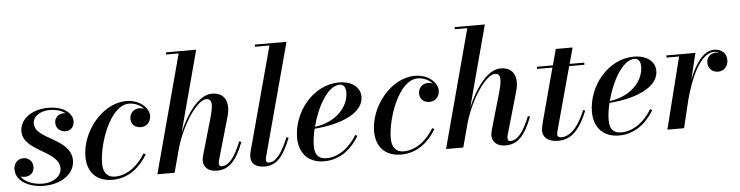

<svg xmlns="http://www.w3.org/2000/svg" viewBox="-46 -966 4595 1193"><g transform="rotate(-5 2251.5 -370.0)"><path d="M379.5 -132C379.5 -271.5 157 -279.5 157 -381C157 -429.5 209.5 -456 261.5 -456C304 -456 337.5 -444.5 359 -427.5C355 -428 351 -428.5 347 -428.5C313 -428.5 290 -403.5 290 -374C290 -336.5 319 -316 349.5 -316C378 -316 404.5 -335.5 404.5 -375C404.5 -419.5 356 -470.5 255.5 -470.5C148.5 -470.5 76 -413.5 76 -338.5C76 -215 298 -199.5 298 -90.5C298 -34.5 237 -4 182.5 -4C123.5 -4 70 -24 45.5 -60.5C53.5 -57.5 63 -56 72.5 -56C104 -56 131.5 -75.5 131.5 -112C131.5 -148 107.5 -172 74 -172C36 -172 12.5 -143 12.5 -108C12.5 -33.5 93 10 188 10C289.5 10 379.5 -44.5 379.5 -132Z M833 -129.5 820.5 -137C778 -66.5 711.5 -8.5 630 -8.5C583.5 -8.5 558 -41.5 558 -95C558 -220 638.5 -452.5 756.5 -452.5C793.5 -452.5 827 -436 847 -413.5C837.5 -417 826.5 -418.5 816 -418.5C784 -418.5 757.5 -392.5 757.5 -358.5C757.5 -318.5 787 -300.5 818 -300.5C853.5 -300.5 881 -327 881 -367.5C881 -414 827 -470 741 -470C590 -470 458.5 -303 458.5 -147.5C458.5 -52.5 513.5 10 614.5 10C718 10 789.5 -56.5 833 -129.5Z M1251 -311.5 1191 -103.5C1186 -87 1182.5 -70.5 1182.5 -59C1182.5 -17 1214 10 1265.5 10C1340.5 10 1386 -37 1432 -155L1419 -159.5C1378.5 -58.5 1340.5 -15 1298 -15C1286.5 -15 1280.5 -20.5 1280.5 -33.5C1280.5 -38.5 1281.5 -46.5 1283 -51.5L1360 -319.5C1384 -402.5 1359.5 -469.5 1274.5 -469.5C1193 -469.5 1116 -359.5 1067.5 -246L1202 -750H1013.5V-736.5H1091.5L894.5 0H1002L1043 -153C1089 -307 1184 -438.5 1237 -438.5C1279 -438.5 1275 -394 1251 -311.5Z M1726.5 -155 1713.5 -159.5C1668 -49 1630.5 -12 1591 -12C1579 -12 1573.5 -19.5 1573.5 -29.5C1573.5 -34 1574.5 -40.5 1576 -46L1765.5 -750H1567.5V-736.5H1658L1485 -95C1482.5 -85.5 1479 -72.5 1479 -56C1479 -16.5 1506 10 1564 10C1638.5 10 1681 -40.5 1726.5 -155Z M1878 -90C1878 -121 1883 -158 1892.5 -197C2059 -209 2200 -268.5 2200 -370C2200 -426.5 2151.5 -470 2068 -470C1905 -470 1779 -309 1779 -150C1779 -57.5 1832.5 10 1934.5 10C2038.5 10 2110 -56 2153 -129L2141 -136.5C2094.5 -60 2026 -8 1949.5 -8C1908 -8 1878 -28.5 1878 -90ZM2070.5 -456C2098.5 -456 2108.5 -432 2108.5 -406C2108.5 -309.5 2020.5 -223 1895.5 -208.5C1926.5 -328 1995.5 -456 2070.5 -456Z M2633.5 -129.5 2621 -137C2578.5 -66.5 2512 -8.5 2430.5 -8.5C2384 -8.5 2358.5 -41.5 2358.5 -95C2358.5 -220 2439 -452.5 2557 -452.5C2594 -452.5 2627.5 -436 2647.5 -413.5C2638 -417 2627 -418.5 2616.5 -418.5C2584.5 -418.5 2558 -392.5 2558 -358.5C2558 -318.5 2587.5 -300.5 2618.5 -300.5C2654 -300.5 2681.5 -327 2681.5 -367.5C2681.5 -414 2627.5 -470 2541.5 -470C2390.5 -470 2259 -303 2259 -147.5C2259 -52.5 2314 10 2415 10C2518.5 10 2590 -56.5 2633.5 -129.5Z M3051.5 -311.5 2991.5 -103.5C2986.5 -87 2983 -70.5 2983 -59C2983 -17 3014.5 10 3066 10C3141 10 3186.5 -37 3232.5 -155L3219.5 -159.5C3179 -58.5 3141 -15 3098.5 -15C3087 -15 3081 -20.5 3081 -33.5C3081 -38.5 3082 -46.5 3083.5 -51.5L3160.5 -319.5C3184.5 -402.5 3160 -469.5 3075 -469.5C2993.5 -469.5 2916.5 -359.5 2868 -246L3002.5 -750H2814V-736.5H2892L2695 0H2802.5L2843.5 -153C2889.5 -307 2984.5 -438.5 3037.5 -438.5C3079.5 -438.5 3075.5 -394 3051.5 -311.5Z M3577.5 -163 3564.5 -167C3519.5 -56 3466.5 -10.5 3416.5 -10.5C3399 -10.5 3390.5 -17 3390.5 -27.5C3390.5 -36.5 3393 -46 3395 -53L3502 -446.5H3597V-460H3506L3533.5 -560H3428.5L3401.5 -460H3302V-446.5H3397.5L3309 -116.5C3304 -96.5 3299 -73.5 3299 -60.5C3299 -25 3325.5 10 3395 10C3478.5 10 3532 -50.5 3577.5 -163Z M3717 -90C3717 -121 3722 -158 3731.5 -197C3898 -209 4039 -268.5 4039 -370C4039 -426.5 3990.5 -470 3907 -470C3744 -470 3618 -309 3618 -150C3618 -57.5 3671.5 10 3773.5 10C3877.5 10 3949 -56 3992 -129L3980 -136.5C3933.5 -60 3865 -8 3788.5 -8C3747 -8 3717 -28.5 3717 -90ZM3909.5 -456C3937.5 -456 3947.5 -432 3947.5 -406C3947.5 -309.5 3859.5 -223 3734.5 -208.5C3765.5 -328 3834.5 -456 3909.5 -456Z M4187.5 -446.5 4075.5 0H4179.5L4222 -176C4253.5 -293.5 4316 -456.5 4407.5 -456.5C4419.5 -456.5 4430.5 -454 4439.5 -450C4434 -451 4428.5 -451.5 4422.5 -451.5C4384.5 -451.5 4359 -426.5 4359 -392.5C4359 -356.5 4385.5 -331.5 4422 -331.5C4460 -331.5 4484.5 -361.5 4484.5 -399.5C4484.5 -440 4454 -469.5 4407.5 -469.5C4339 -469.5 4287 -389 4251 -296.5L4290.5 -460H4109.5V-446.5Z"/></g></svg>

Font: Bodoni* 16pt Medium
Style: Italic
Weight: 500
Italic angle: -13°
Version: Version 2.3